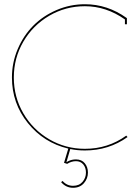

<svg xmlns="http://www.w3.org/2000/svg" viewBox="-20 -703 647 902"><path d="M300.8 54.2Q316.9 45.9 336.9 45.9Q363.8 45.9 378.4 64Q393.1 82 393.1 107.9Q393.1 135.7 374.3 157.5Q355.5 179.2 323.2 179.2Q290 179.2 267.1 152.8L273.9 147Q293.9 169.9 323.2 169.9Q352.1 169.9 367.9 151.1Q383.8 132.3 383.8 107.9Q383.8 84.5 371.1 69.3Q358.4 54.2 336.9 54.2Q316.4 54.2 296.9 65.9L295.9 66.9L280.8 62L300.8 -4.9Q185.5 -32.2 110.8 -125Q36.1 -217.8 36.1 -338.9Q36.1 -408.7 63.2 -472.4Q90.3 -536.1 136.2 -582.3Q182.1 -628.4 245.6 -655.8Q309.1 -683.1 378.9 -683.1Q484.4 -683.1 574.2 -619.1L576.2 -617.2V-588.9H566.9V-611.8Q478.5 -673.8 378.9 -673.8Q288.1 -673.8 211.2 -628.9Q134.3 -584 89.6 -507.1Q44.9 -430.2 44.9 -338.9Q44.9 -247.6 89.6 -170.7Q134.3 -93.8 211.2 -48.8Q288.1 -3.9 378.9 -3.9Q487.3 -3.9 573.2 -65.9L579.1 -59.1Q490.7 3.9 378.9 3.9Q342.3 3.9 310.1 -2.9L292 59.1Z"/></svg>

Font: Rawengulk
Style: Ultralight
Weight: 200
Version: Version 0.92